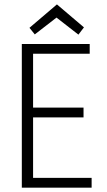

<svg xmlns="http://www.w3.org/2000/svg" viewBox="-20 -861 492 881"><path d="M400.4 -44.9H131.8V-322.3H363.3V-367.2H131.8V-614.3H391.6V-659.2H80.1V0H400.4ZM241.2 -840.8 115.2 -733.4 139.6 -703.1 239.3 -780.3 339.8 -702.1 365.2 -735.4Z"/></svg>

Font: Yaldevi Colombo Light
Style: Regular
Weight: 300
Designer: Sol Matas, Denzil Rajitha, Kosala Senevirathne and Pathum Egodawatta
Foundry: Mooniak
Version: Version 1.020 ; ttfautohint (v1.6)